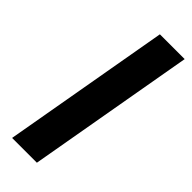

<svg xmlns="http://www.w3.org/2000/svg" viewBox="-233 -728 756 756"><g transform="rotate(45 144.5 -350.0)"><path d="M151 -700H289L166 0H28Z"/></g></svg>

Font: Bai Jamjuree
Style: Bold Italic
Weight: 700
Italic angle: -10°
Designer: Katatrad Aksorn Co.,Ltd.
Foundry: Cadson Demak Co.,Ltd.
Version: Version 1.000; ttfautohint (v1.6)